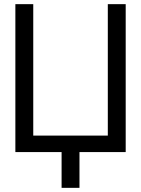

<svg xmlns="http://www.w3.org/2000/svg" viewBox="-20 -739 686 933"><path d="M54.7 0V-718.8H141.6V-80.1H503.9V-718.8H590.8V0ZM366.2 -70.3V173.8H279.3V-70.3Z"/></svg>

Font: Inter Display V
Style: Regular
Weight: 400
Designer: Rasmus Andersson
Foundry: rsms
Version: Version 3.015;git-src